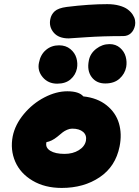

<svg xmlns="http://www.w3.org/2000/svg" viewBox="-20 -944 679 936"><path d="M314.9 -756.8Q265.6 -756.8 241.7 -785.2Q217.8 -813.5 225.1 -850.1Q229.5 -873.5 246.8 -889.2Q264.2 -904.8 305.2 -910.2Q414.6 -923.8 502.9 -923.8Q535.6 -923.8 561.3 -916.7Q586.9 -909.7 602.1 -898.4Q617.2 -887.2 626.5 -873.3Q635.7 -859.4 638.2 -845.7Q640.6 -832 638.2 -819.8Q632.8 -795.4 617.7 -781.7Q602.5 -768.1 580.1 -768.1Q481.4 -768.1 399.9 -762.5Q318.4 -756.8 314.9 -756.8ZM413.1 -648.9Q419.4 -683.1 449 -706.1Q478.5 -729 514.2 -729Q544.4 -729 565.2 -710.9Q585.9 -692.9 592.8 -667.7Q599.6 -642.6 595.2 -617.2Q588.9 -584 562.7 -560.5Q536.6 -537.1 493.2 -537.1Q449.7 -537.1 426.5 -568.6Q403.3 -600.1 413.1 -648.9ZM258.8 -536.1Q214.8 -536.1 188.2 -567.6Q161.6 -599.1 169.9 -638.2Q177.2 -677.7 203.9 -700.4Q230.5 -723.1 268.1 -723.1Q300.8 -723.1 323 -704.8Q345.2 -686.5 352.5 -661.1Q359.9 -635.7 355 -609.9Q348.6 -578.6 324.2 -557.4Q299.8 -536.1 258.8 -536.1ZM280.8 -27.8Q198.7 -27.8 138.9 -63.2Q79.1 -98.6 54.2 -156.2Q29.3 -213.9 42 -279.8Q53.7 -336.9 96.4 -388.2Q139.2 -439.5 196.5 -469.2Q253.9 -499 308.1 -499Q365.2 -499 386.2 -474.1Q454.6 -466.8 499.5 -430.9Q544.4 -395 559.8 -343Q575.2 -291 563 -230Q543.5 -132.3 466.1 -80.1Q388.7 -27.8 280.8 -27.8ZM206.1 -249Q200.7 -224.1 225.1 -209Q249.5 -193.8 294.9 -193.8Q335 -193.8 364 -211.7Q393.1 -229.5 398.9 -257.8Q403.8 -284.7 385.3 -300.8Q366.7 -316.9 332 -316.9Q319.8 -316.9 307.1 -311.3Q294.4 -305.7 286.1 -299.3Q277.8 -293 258.8 -276.9Q231.9 -255.4 206.1 -251Z"/></svg>

Font: Shantell Sans Irregular
Style: Italic
Weight: 800
Italic angle: -11.31°
Designer: Stephen Nixon, Anya Danilova, Shantell Martin
Foundry: Arrow Type
Version: Version 1.006;[9816181b4]